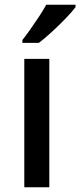

<svg xmlns="http://www.w3.org/2000/svg" viewBox="-20 -786 337 806"><path d="M187 0H82V-539H187ZM297 -756Q283 -737 255.5 -708.5Q228 -680 197.5 -652Q167 -624 143 -606H74V-618Q89 -637 107.5 -663Q126 -689 144 -716.5Q162 -744 174 -766H297Z"/></svg>

Font: Noto Sans Syriac Medium
Style: Regular
Weight: 500
Designer: Patrick Giasson and the Monotype Design Team
Foundry: Monotype Imaging Inc.
Version: Version 3.000; ttfautohint (v1.8.4.7-5d5b)